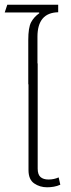

<svg xmlns="http://www.w3.org/2000/svg" viewBox="-24 -786 303 815"><path d="M176 9Q145 9 121 -7.5Q97 -24 97 -64V-428H96V-616Q96 -669 108 -691.5Q120 -714 143 -730L142 -733H-4L7 -766H223V-734Q135 -732 135 -630V-517H136V-70Q136 -45 148 -34.5Q160 -24 182 -24Q205 -24 225 -33L232 -2Q219 4 204.5 6.5Q190 9 176 9Z"/></svg>

Font: Noto Sans Thai UI ExtLt
Style: Regular
Weight: 200
Designer: Monotype Design Team
Foundry: Monotype Imaging Inc.
Version: Version 2.000;GOOG;noto-source:20170915:90ef993387c0